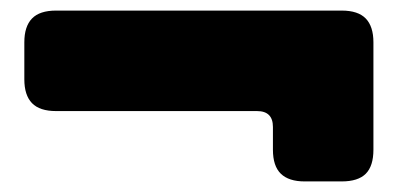

<svg xmlns="http://www.w3.org/2000/svg" viewBox="-20 -465 752 363"><path d="M86 -445Q55 -445 40.5 -430Q26 -415 26 -385V-315Q26 -285 40.5 -270Q55 -255 86 -255H466Q481 -255 488.5 -247.5Q496 -240 496 -225V-182Q496 -151 511 -136.5Q526 -122 556 -122H626Q657 -122 671.5 -136.5Q686 -151 686 -182V-385Q686 -415 671.5 -430Q657 -445 626 -445Z"/></svg>

Font: Bolota
Style: Bold
Weight: 240
Designer: Gabriel Pang
Version: Version 1.000